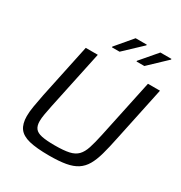

<svg xmlns="http://www.w3.org/2000/svg" viewBox="-205 -1042 1131 1197"><g transform="rotate(30 360.5 -443.5)"><path d="M321.1 8Q230.3 8 177 -5.1Q123.8 -18.2 100.9 -49.9Q78 -81.6 78 -136.6Q78 -167.5 84.8 -208.1Q91.5 -248.8 101.9 -300.5L183.8 -688H270.4L181.5 -268.9Q173.6 -229.7 168.3 -200.5Q163.1 -171.3 163.1 -149.1Q163.1 -115.6 177.4 -97.2Q191.7 -78.8 225.9 -71.7Q260.1 -64.6 319.6 -64.6Q383.5 -64.6 421.7 -72.9Q459.8 -81.2 481.4 -103.4Q503.1 -125.5 516.1 -165.6Q529.2 -205.6 542.6 -268.9L631.5 -688H718L636.1 -300.5Q621.1 -226.3 606.3 -173.2Q591.6 -120.1 571.2 -85Q550.9 -50 519.3 -29.5Q487.7 -9 439.8 -0.5Q391.9 8 321.1 8ZM500.3 -772.6V-777.6L601.2 -895.5H680.9V-890.5L556.6 -772.6ZM323.2 -772.6V-777.6L423 -895.5H503.2V-890.5L378.3 -772.6Z"/></g></svg>

Font: Saira Thin
Style: Italic
Weight: 100
Italic angle: -12°
Designer: Hector Gatti with collaboration of the Omnibus-Type team
Foundry: Omnibus-Type
Version: Version 1.101